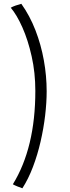

<svg xmlns="http://www.w3.org/2000/svg" viewBox="-20 -777 366 1008"><path d="M165.5 -300Q165.5 -395.5 146.2 -481.2Q127 -567 97.5 -633.2Q68 -699.5 36.5 -736.5Q45.5 -742 61.8 -747.8Q78 -753.5 92 -757Q136.5 -694.5 166 -618.5Q195.5 -542.5 210.2 -460.5Q225 -378.5 225 -297.5Q225 -239 217 -171Q209 -103 193 -33.5Q177 36 153 99.2Q129 162.5 97.5 211.5Q88 208.5 71.5 201.8Q55 195 47.5 190.5Q165.5 -1 165.5 -300Z"/></svg>

Font: Grandstander ExtraLight
Style: Regular
Weight: 200
Designer: Tyler Finck
Foundry: Etcetera Type Co
Version: Version 1.200; ttfautohint (v1.8.3)